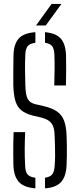

<svg xmlns="http://www.w3.org/2000/svg" viewBox="-20 -972 414 996"><path d="M163.5 5Q104.5 0.5 78 -28Q51.5 -56.5 49.5 -116.5Q49 -148 48.8 -174.2Q48.5 -200.5 49 -227.2Q49.5 -254 50.5 -286.5H110.5Q108.5 -240.5 108.2 -198.2Q108 -156 110.5 -111Q111.5 -81 123 -67.2Q134.5 -53.5 163.5 -50ZM213.5 5V-50Q240 -54 250.8 -67.5Q261.5 -81 263.5 -111Q265.5 -134 265.8 -161.2Q266 -188.5 265.2 -215.5Q264.5 -242.5 263.5 -265.5Q263 -310.5 248.2 -331Q233.5 -351.5 197 -361.5L150 -372.5Q112 -382.5 90.5 -400Q69 -417.5 59.8 -448.8Q50.5 -480 49 -530Q48.5 -565 49 -604.8Q49.5 -644.5 50 -685Q51.5 -744.5 77.8 -772.8Q104 -801 163.5 -805V-750Q135.5 -746.5 124 -733Q112.5 -719.5 111.5 -689.5Q109.5 -648 109.8 -610.2Q110 -572.5 111.5 -530Q112.5 -481 123.2 -460Q134 -439 161.5 -432L207 -421.5Q251.5 -411 276.8 -393Q302 -375 313 -344.5Q324 -314 325.5 -265.5Q326.5 -242 326.8 -216.2Q327 -190.5 326.8 -164.8Q326.5 -139 325.5 -116.5Q323 -56.5 297 -27.8Q271 1 213.5 5ZM261.5 -528.5Q263 -577 263.2 -615.2Q263.5 -653.5 262 -689.5Q261 -719 250.2 -732.8Q239.5 -746.5 213.5 -750V-805Q269.5 -800.5 295 -772.2Q320.5 -744 322.5 -684Q323.5 -650 323.2 -611.2Q323 -572.5 322 -528.5ZM167 -840 247.5 -951.5H298.5L217.5 -840Z"/></svg>

Font: Big Shoulders Stencil Text Thin Light
Style: Regular
Weight: 300
Version: Version 2.001